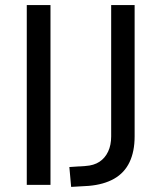

<svg xmlns="http://www.w3.org/2000/svg" viewBox="-20 -725 633 753"><path d="M85 0V-705H178V0ZM259 8 252 -70 315 -74Q348 -76 370 -90.5Q392 -105 404 -130.5Q416 -156 416 -190V-705H508V-190Q508 -131 488 -89Q468 -47 427.5 -24Q387 -1 328 4Z"/></svg>

Font: Nunito Sans 12pt ExtraLight 12pt Medium
Style: Regular
Weight: 500
Version: Version 3.101;gftools[0.9.27]